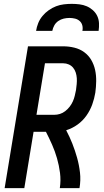

<svg xmlns="http://www.w3.org/2000/svg" viewBox="-20 -975 540 995"><path d="M4 0 125 -735H307Q337 -735 365.5 -728Q394 -721 416.5 -704.5Q439 -688 453 -664Q467 -640 473 -612Q479 -584 478.5 -554Q478 -524 474 -495Q469 -464 458 -433.5Q447 -403 428 -376Q409 -349 382 -329.5Q355 -310 323 -300Q341 -266 355 -230.5Q369 -195 379.5 -157.5Q390 -120 394.5 -80.5Q399 -41 392 0H290Q296 -40 291 -79Q286 -118 275.5 -154.5Q265 -191 250 -225Q235 -259 218 -292H154L106 0ZM169 -380H261Q276 -380 290.5 -384.5Q305 -389 318 -399Q331 -409 341 -422Q351 -435 357.5 -449.5Q364 -464 367.5 -479Q371 -494 374 -509Q376 -524 377.5 -539.5Q379 -555 378 -570Q377 -585 372.5 -599Q368 -613 359 -624Q350 -635 336.5 -641Q323 -647 308 -647H213ZM167 -815Q170 -835 178 -855Q186 -875 200 -892Q214 -909 232.5 -922Q251 -935 270.5 -942.5Q290 -950 311 -952.5Q332 -955 352 -955Q372 -955 392 -952.5Q412 -950 429.5 -942.5Q447 -935 461.5 -922Q476 -909 484 -892Q492 -875 493 -855Q494 -835 491 -815H407Q410 -830 406.5 -843.5Q403 -857 393 -866Q383 -875 369 -878.5Q355 -882 340 -882Q325 -882 310 -878.5Q295 -875 282 -866Q269 -857 261.5 -843.5Q254 -830 251 -815Z"/></svg>

Font: Iosevka Curly Semibold
Style: Italic
Weight: 600
Italic angle: -9°
Monospace: yes
Designer: Belleve Invis
Foundry: Belleve Invis
Version: Version 22.1.2; ttfautohint (v1.8.4)